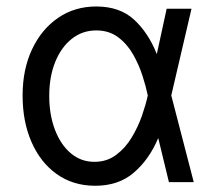

<svg xmlns="http://www.w3.org/2000/svg" viewBox="-20 -573 681 604"><path d="M277 11.4Q208.8 10.7 158 -25.7Q107.2 -62.1 79.2 -126.1Q51.1 -190 51.1 -272.7Q51.1 -354.8 80.8 -417.8Q110.4 -480.8 162.6 -516.7Q214.8 -552.6 282.7 -552.6Q357.2 -552.6 402.2 -510.8Q447.1 -469.1 473 -403.4H473.4L504.3 -545.5H582.4L518.8 -272.7L589.5 0H511.4L478 -137.8H477.3Q449.6 -71.7 400.9 -29.8Q352.3 12.1 277 11.4ZM445 -272.7 444.6 -274.1Q439.3 -300.1 428.3 -334.5Q417.3 -369 398.8 -401.6Q380.3 -434.3 351.7 -455.8Q323.2 -477.3 282.7 -477.3Q239.3 -477.3 206 -451Q172.6 -424.7 153.8 -378.2Q134.9 -331.7 134.9 -271.3Q134.9 -212.4 152.7 -165.3Q170.5 -118.3 202.4 -91.1Q234.4 -63.9 277 -63.9Q316.4 -63.9 345.5 -85.8Q374.6 -107.6 394.5 -140.8Q414.4 -174 426.7 -209.3Q438.9 -244.7 444.6 -271.3Z"/></svg>

Font: Inter Zeller
Style: Regular
Weight: 400
Designer: Rasmus Andersson; Joe Bland
Foundry: zeller
Version: Version 3.015;git-dec3a8cb1